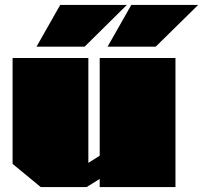

<svg xmlns="http://www.w3.org/2000/svg" viewBox="-20 -758 823 778"><path d="M128 -569 224 -738H494L323 -569ZM416 -569 512 -738H783L611 -569ZM145 0 31 -94V-523H338V-98L384 -127V-523H691V0H384V-33L331 0Z"/></svg>

Font: Tomorrow Black
Style: Regular
Weight: 900
Designer: Tony de Marco, Monica Rizzolli
Foundry: Just in Type
Version: Version 2.002